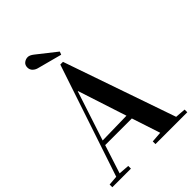

<svg xmlns="http://www.w3.org/2000/svg" viewBox="-253 -998 1114 1114"><g transform="rotate(-45 304.5 -440.5)"><path d="M-2.9 0V-22L56.2 -26.9L287.1 -716.8H309.1L547.9 -26.9L612.3 -22V0H351.1V-22L417 -26.9L359.4 -202.1H140.6L84 -26.9L149.9 -22V0ZM149.4 -231.4 348.6 -235.4 251 -535.2H249ZM139.6 -839.8Q139.6 -859.9 153.3 -870.6Q167 -881.3 184.1 -881.3Q199.7 -881.3 220.2 -865.2L338.4 -772L331.1 -753.4L184.1 -792.5Q165.5 -796.4 152.6 -808.6Q139.6 -820.8 139.6 -839.8Z"/></g></svg>

Font: Vidaloka
Style: Regular
Weight: 400
Designer: Cyreal (www.cyreal.org)
Foundry: Cyreal (www.cyreal.org)
Version: Version 1.011